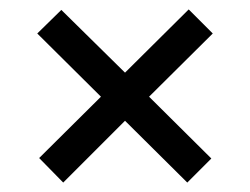

<svg xmlns="http://www.w3.org/2000/svg" viewBox="-20 -546 531 407"><path d="M428 -210 377 -159 245 -290 114 -159 63 -211 194 -341 59 -475 110 -525 245 -392 380 -526 431 -475 296 -341Z"/></svg>

Font: Hind Madurai
Style: Regular
Weight: 400
Designer: Jyotish Sonowal
Foundry: Indian Type Foundry
Version: Version 1.001;PS 1.0;hotconv 1.0.86;makeotf.lib2.5.63406; tt